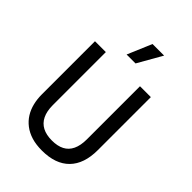

<svg xmlns="http://www.w3.org/2000/svg" viewBox="-257 -1000 1125 1125"><g transform="rotate(45 305.5 -437.0)"><path d="M307 13Q258 13 220.5 1.5Q183 -10 155 -31.5Q127 -53 109 -82Q91 -111 82.5 -146Q74 -181 74 -221V-660H164V-220Q164 -170 180.5 -136.5Q197 -103 228.5 -86.5Q260 -70 307 -70Q353 -70 384 -86Q415 -102 431 -135.5Q447 -169 447 -220V-660H537V-221Q537 -107 478 -47Q419 13 307 13ZM334 -736H260L324 -887H420Z"/></g></svg>

Font: Bricolage Grotesque SemiCondensed
Style: Regular
Weight: 400
Width: 4
Designer: Mathieu Triay
Foundry: Atelier Triay
Version: Version 1.001;gftools[0.9.33.dev8+g029e19f]